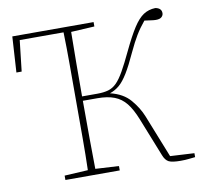

<svg xmlns="http://www.w3.org/2000/svg" viewBox="-78 -775 914 863"><g transform="rotate(-10 379.0 -343.0)"><path d="M679 5Q639 5 624 -3Q609 -11 600 -34L530 -210Q511 -258 489 -285.5Q467 -313 435.5 -325Q404 -337 358 -337H292Q292 -240 292.5 -166.5Q293 -93 294 -26L401 -20V0H153V-20L260 -26Q262 -97 262 -168Q262 -239 262 -310V-367Q262 -440 262 -512Q262 -584 260 -655H60L44 -514H20L30 -677H401V-657L294 -651Q293 -581 292.5 -508Q292 -435 292 -357H362Q391 -357 412 -363Q433 -369 450 -386Q467 -403 485.5 -435.5Q504 -468 529 -521Q560 -586 583.5 -622.5Q607 -659 630.5 -674.5Q654 -690 685 -691Q713 -686 713 -663Q713 -653 705 -645.5Q697 -638 679 -638Q669 -638 656.5 -640Q644 -642 627 -644Q603 -615 585.5 -586Q568 -557 548 -514Q522 -457 501.5 -423.5Q481 -390 461.5 -373.5Q442 -357 418 -349Q477 -335 509 -297.5Q541 -260 557 -220L635 -24L745 -18V0Q733 1 717 3Q701 5 679 5Z"/></g></svg>

Font: Source Serif Pro ExtraLight
Style: Regular
Weight: 200
Designer: Frank Grießhammer
Foundry: Adobe Systems Incorporated
Version: Version 3.001;hotconv 1.0.111;makeotfexe 2.5.65597